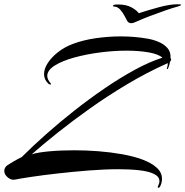

<svg xmlns="http://www.w3.org/2000/svg" viewBox="-28 -835 870 902"><path d="M717 47Q710 47 715 38Q721 26 721 16Q721 -5 696 -17.5Q671 -30 627.5 -35Q584 -40 530 -40Q463 -40 388 -34Q313 -28 242.5 -20Q172 -12 118.5 -4Q65 4 41 9Q25 12 8.5 -1.5Q-8 -15 -8 -32Q-8 -48 7 -59Q16 -65 36.5 -77Q57 -89 72 -96L75 -98Q125 -148 188 -204Q251 -260 321.5 -315.5Q392 -371 464.5 -420.5Q537 -470 606 -507.5Q675 -545 735 -564Q716 -581 670 -589Q624 -597 567 -597Q506 -597 441 -588.5Q376 -580 320 -564.5Q264 -549 229 -527Q194 -505 194 -478Q194 -462 211 -442Q212 -441 212 -439Q212 -438 210 -438Q203 -438 199 -442Q179 -461 179 -487Q179 -512 196.5 -539Q214 -566 244.5 -590Q275 -614 315 -629Q363 -647 422 -655.5Q481 -664 539 -664Q606 -664 667 -653Q691 -649 716.5 -638.5Q742 -628 758.5 -609.5Q775 -591 773 -562Q776 -559 776 -555Q776 -550 771 -546Q770 -539 768 -532Q766 -525 763 -517Q760 -509 757 -510.5Q754 -512 757 -517Q761 -529 760 -539L757 -537Q661 -494 569 -439Q477 -384 394 -325Q311 -266 241.5 -210.5Q172 -155 121 -110Q148 -119 202.5 -124Q257 -129 322 -129Q377 -129 434.5 -124.5Q492 -120 545.5 -110.5Q599 -101 641 -85.5Q683 -70 708 -47.5Q733 -25 733 5Q733 22 726 37Q722 47 717 47ZM588 -726Q577 -726 570 -736Q566 -743 557.5 -759.5Q549 -776 536.5 -790Q524 -804 508 -804Q503 -804 503 -808Q503 -814 526 -814Q565 -814 589.5 -800.5Q614 -787 624 -773Q667 -787 718.5 -801Q770 -815 807 -815Q825 -815 822 -812Q822 -808 806 -804Q787 -799 750.5 -786.5Q714 -774 676 -759.5Q638 -745 612 -733Q598 -726 588 -726Z"/></svg>

Font: Arizonia
Style: Regular
Weight: 400
Designer: Robert E. Leuschke
Foundry: Robert E. Leuschke
Version: Version 1.010; ttfautohint (v1.8.4.7-5d5b)